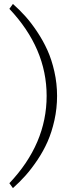

<svg xmlns="http://www.w3.org/2000/svg" viewBox="-20 -837 393 979"><path d="M45.9 122.1 27.8 97.2Q217.8 -103.5 217.8 -348.1Q217.8 -590.8 27.8 -792L45.9 -816.9Q79.1 -787.6 109.1 -754.2Q139.2 -720.7 169.4 -675.3Q199.7 -629.9 221.7 -581.3Q243.7 -532.7 257.3 -471.9Q271 -411.1 271 -348.1Q271 -284.7 257.6 -224.1Q244.1 -163.6 222.7 -115Q201.2 -66.4 170.7 -21Q140.1 24.4 110.1 58.1Q80.1 91.8 45.9 122.1Z"/></svg>

Font: BioRhyme Light
Style: Regular
Weight: 300
Designer: Aoife Mooney
Foundry: Aoife Mooney Type
Version: Version 1.500;PS 001.500;hotconv 1.0.88;makeotf.lib2.5.64775